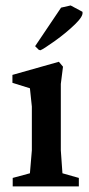

<svg xmlns="http://www.w3.org/2000/svg" viewBox="-20 -666 317 686"><path d="M261.7 -30.3V0H25.4V-30.3L86.9 -46.9L93.8 -128.9V-285.2L86.9 -350.6L24.4 -370.1V-398.4L190.4 -445.3L205.1 -427.7L197.3 -366.2V-128.9L203.1 -46.9ZM105.5 -501 198.2 -638.7 232.4 -646.5 274.4 -624Q279.3 -609.4 248 -579.1Q216.8 -548.8 175.8 -519.5Q134.8 -490.2 124 -486.3L118.2 -488.3Z"/></svg>

Font: Comprehension Dark
Style: Regular
Weight: 700
Designer: Alfredo Marco Pradil
Foundry: Alfredo Marco Pradil
Version: 1.0